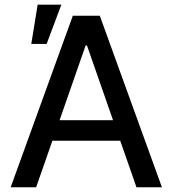

<svg xmlns="http://www.w3.org/2000/svg" viewBox="-20 -794 732 814"><path d="M343 -601.2H348.7L459.2 -284.4H232.6ZM25.2 0H133.2L202.1 -197.4H489.7L558.6 0H666.5L403.1 -727.3H288.7ZM112.6 -607.6H177.6L240.1 -774.1H139.6Z"/></svg>

Font: Inter 465
Style: Regular
Weight: 400
Designer: Rasmus Andersson
Foundry: rsms
Version: Version 3.019;Glyphs 3.1.2 (3151)